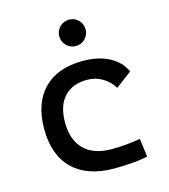

<svg xmlns="http://www.w3.org/2000/svg" viewBox="-111 -823 808 920"><g transform="rotate(-15 293.0 -362.5)"><path d="M342.8 9.8Q210.4 9.8 138.4 -59.8Q66.4 -129.4 66.4 -259.8Q66.4 -386.7 134.5 -457Q202.6 -527.3 329.1 -527.3Q404.8 -527.3 458.7 -499.3Q512.7 -471.2 535.6 -419.9L456.1 -359.9Q434.1 -395.5 399.9 -415Q365.7 -434.6 325.2 -434.6Q252 -434.6 211.4 -390.4Q170.9 -346.2 170.9 -264.6Q170.9 -176.3 218.5 -129.6Q266.1 -83 354.5 -83Q390.6 -83 426.8 -86.4Q462.9 -89.8 497.1 -95.7L508.8 -4.9Q468.8 3.9 426 6.8Q383.3 9.8 342.8 9.8ZM316.4 -604.5Q289.6 -604.5 270.3 -623.8Q251 -643.1 251 -669.9Q251 -697.3 270.3 -716.3Q289.6 -735.4 316.4 -735.4Q343.8 -735.4 362.8 -716.3Q381.8 -697.3 381.8 -669.9Q381.8 -643.1 362.8 -623.8Q343.8 -604.5 316.4 -604.5Z"/></g></svg>

Font: Cascadia Code NF
Style: Regular
Weight: 400
Monospace: yes
Designer: Aaron Bell
Foundry: Saja Typeworks
Version: Version 2404.023; ttfautohint (v1.8.4)